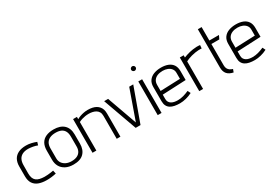

<svg xmlns="http://www.w3.org/2000/svg" viewBox="32 -1586 3523 2474"><g transform="rotate(-30 1793.5 -348.5)"><path d="M375 -433 389 -478Q354 -492 315 -501Q276 -510 238 -510Q169 -510 122 -487Q75 -464 52 -421.5Q29 -379 29 -319V-174Q29 -108 55.5 -67.5Q82 -27 130 -8.5Q178 10 243 11Q280 12 318.5 7.5Q357 3 391 -5L380 -55Q381 -55 370 -53Q359 -51 339.5 -48Q320 -45 295.5 -43Q271 -41 245 -41Q205 -42 174.5 -49.5Q144 -57 123.5 -74Q103 -91 93.5 -118.5Q84 -146 84 -186L85 -311Q86 -357 102.5 -390Q119 -423 153.5 -441Q188 -459 241 -459Q273 -458 309 -451.5Q345 -445 375 -433Z M854 -183V-319Q854 -412 801 -462Q748 -512 648 -512Q582 -512 534.5 -490.5Q487 -469 462.5 -426Q438 -383 438 -318V-183Q438 -127 461.5 -84Q485 -41 533 -15.5Q581 10 650 10Q753 10 803.5 -41.5Q854 -93 854 -183ZM798 -319V-173Q798 -130 781 -100.5Q764 -71 731 -55.5Q698 -40 650 -40Q605 -40 570 -56Q535 -72 514.5 -101.5Q494 -131 494 -173V-318Q494 -368 512.5 -399.5Q531 -431 566 -446.5Q601 -462 650 -462Q700 -462 732.5 -446.5Q765 -431 781.5 -399.5Q798 -368 798 -319Z M1295 -341V0H1350V-344Q1350 -378 1342 -404Q1334 -430 1317.5 -450Q1301 -470 1277.5 -483.5Q1254 -497 1223 -503.5Q1192 -510 1155 -510Q1127 -510 1097.5 -504.5Q1068 -499 1041 -489.5Q1014 -480 992 -467V-501H935V0H992V-425Q1016 -437 1040 -444.5Q1064 -452 1090 -456Q1116 -460 1142 -460Q1169 -460 1196 -454.5Q1223 -449 1245.5 -436Q1268 -423 1281.5 -400Q1295 -377 1295 -341Z M1397 -501 1577 0H1649L1830 -501H1770L1614 -59L1456 -501Z M1905 0H1962V-501H1905ZM1934 -710Q1921 -710 1910.5 -700Q1900 -690 1900 -676Q1900 -663 1910.5 -653Q1921 -643 1934 -643Q1948 -643 1958 -653Q1968 -663 1968 -676Q1968 -690 1958 -700Q1948 -710 1934 -710Z M2093 -132V-196L2443 -212V-344Q2443 -401 2419 -437.5Q2395 -474 2350.5 -492Q2306 -510 2245 -510Q2186 -510 2138.5 -492Q2091 -474 2064 -436.5Q2037 -399 2037 -341V-132Q2037 -90 2051 -62.5Q2065 -35 2091 -18.5Q2117 -2 2153 5Q2189 12 2232 12Q2275 12 2324 -0.5Q2373 -13 2415 -35L2394 -78Q2352 -59 2310 -47.5Q2268 -36 2226 -36Q2199 -36 2175 -41Q2151 -46 2132.5 -57.5Q2114 -69 2103.5 -87Q2093 -105 2093 -132ZM2387 -351V-262L2093 -251V-340Q2093 -381 2112.5 -408.5Q2132 -436 2166 -449.5Q2200 -463 2244 -463Q2283 -463 2315.5 -450Q2348 -437 2367.5 -412Q2387 -387 2387 -351Z M2825 -461 2829 -509Q2829 -509 2814 -511Q2799 -513 2779 -512Q2718 -509 2670 -497Q2622 -485 2580 -468V-501H2523V0H2580V-410Q2596 -419 2619.5 -428Q2643 -437 2670.5 -444.5Q2698 -452 2726 -456.5Q2754 -461 2777 -462Q2796 -463 2810.5 -462Q2825 -461 2825 -461Z M2962 -130V-448H3080L3105 -500H2962V-700H2906V-132Q2906 -70 2935.5 -35Q2965 0 3027 13L3043 -30Q3019 -37 3001 -49Q2983 -61 2972.5 -81Q2962 -101 2962 -130Z M3207 -132V-196L3557 -212V-344Q3557 -401 3533 -437.5Q3509 -474 3464.5 -492Q3420 -510 3359 -510Q3300 -510 3252.5 -492Q3205 -474 3178 -436.5Q3151 -399 3151 -341V-132Q3151 -90 3165 -62.5Q3179 -35 3205 -18.5Q3231 -2 3267 5Q3303 12 3346 12Q3389 12 3438 -0.5Q3487 -13 3529 -35L3508 -78Q3466 -59 3424 -47.5Q3382 -36 3340 -36Q3313 -36 3289 -41Q3265 -46 3246.5 -57.5Q3228 -69 3217.5 -87Q3207 -105 3207 -132ZM3501 -351V-262L3207 -251V-340Q3207 -381 3226.5 -408.5Q3246 -436 3280 -449.5Q3314 -463 3358 -463Q3397 -463 3429.5 -450Q3462 -437 3481.5 -412Q3501 -387 3501 -351Z"/></g></svg>

Font: AdventPro_ExpandedRegular
Style: ExpandedRegular
Weight: 400
Width: 7
Designer: VivaRado, Andreas Kalpakidis
Foundry: VivaRado, Andreas Kalpakidis
Version: Version 3.000